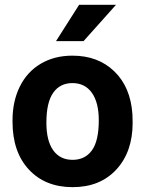

<svg xmlns="http://www.w3.org/2000/svg" viewBox="-20 -770 605 800"><path d="M32.2 -269Q32.2 -347.7 62.5 -409.2Q92.8 -470.7 149.7 -504.4Q206.5 -538.1 281.7 -538.1Q388.7 -538.1 456.3 -472.7Q523.9 -407.2 531.7 -294.9L532.7 -258.8Q532.7 -137.2 464.8 -63.7Q397 9.8 282.7 9.8Q168.5 9.8 100.3 -63.5Q32.2 -136.7 32.2 -262.7ZM173.3 -258.8Q173.3 -183.6 201.7 -143.8Q230 -104 282.7 -104Q334 -104 362.8 -143.3Q391.6 -182.6 391.6 -269Q391.6 -342.8 362.8 -383.3Q334 -423.8 281.7 -423.8Q230 -423.8 201.7 -383.5Q173.3 -343.3 173.3 -258.8ZM309.6 -750H463.4L328.1 -598.6H213.4Z"/></svg>

Font: TypoPRO Roboto
Style: Bold
Weight: 700
Designer: Google
Version: Version 2.136; 2016